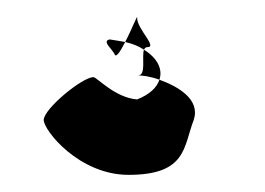

<svg xmlns="http://www.w3.org/2000/svg" viewBox="-20 -32 309 224"><path d="M31 108C31 120 72 172 130 172C198 172 194 139 206 108C214 84 188 69 166 61C163 70 155 78 140 84C114 82 93 58 89 58C76 58 31 95 31 108ZM108 14C98 16 112 26 114 32C116 35 121 27 126 17C121 16 114 15 108 14ZM126 17C135 19 142 22 148 26C149 24 150 23 152 23C164 23 140 2 140 -11C141 -17 134 2 126 17ZM141 56C146 56 155 57 166 61C170 49 164 36 148 26C145 34 151 56 141 56Z"/></svg>

Font: Ampere
Style: Cnd
Weight: 400
Version: Version 1